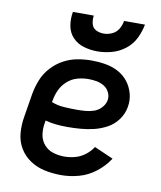

<svg xmlns="http://www.w3.org/2000/svg" viewBox="-84 -811 744 887"><g transform="rotate(10 288.0 -368.0)"><path d="M263 8Q304 8 346 -3.5Q388 -15 424 -43Q460 -71 484 -108L395 -147Q381 -125 359 -108.5Q337 -92 312 -85.5Q287 -79 263 -79Q235 -79 209.5 -87Q184 -95 167 -115Q150 -135 146 -161.5Q142 -188 147 -216L149 -228Q174 -221 200 -218.5Q226 -216 252 -216Q283 -216 314.5 -218.5Q346 -221 377 -228.5Q408 -236 437.5 -252Q467 -268 487 -296Q507 -324 512 -355Q518 -388 509.5 -419Q501 -450 482 -474Q463 -498 435.5 -512.5Q408 -527 376 -532.5Q344 -538 311 -538Q278 -538 244.5 -532Q211 -526 179.5 -509Q148 -492 123.5 -465Q99 -438 86 -405.5Q73 -373 67 -340L49 -230Q42 -191 45 -152Q48 -113 67 -81Q86 -49 117 -28.5Q148 -8 185.5 0Q223 8 263 8ZM283 -302Q252 -302 221.5 -304Q191 -306 163 -317L165 -326Q169 -351 180.5 -375.5Q192 -400 213 -418.5Q234 -437 260 -444Q286 -451 311 -451Q331 -451 350 -447.5Q369 -444 385 -434Q401 -424 409.5 -406.5Q418 -389 415 -370Q411 -350 396 -334Q381 -318 361 -311.5Q341 -305 321.5 -303.5Q302 -302 283 -302ZM328 -584Q361 -584 395 -593Q429 -602 458 -624.5Q487 -647 502.5 -679Q518 -711 524 -744H426Q423 -724 412 -705.5Q401 -687 381.5 -678.5Q362 -670 343 -670Q323 -670 306.5 -678.5Q290 -687 285.5 -706Q281 -725 284 -744H186Q180 -711 185.5 -679Q191 -647 212.5 -624.5Q234 -602 265 -593Q296 -584 328 -584Z"/></g></svg>

Font: Iosevka Sparkle Medium
Style: Italic
Weight: 500
Italic angle: -9°
Designer: Belleve Invis
Foundry: Belleve Invis
Version: Version 4.5.0; ttfautohint (v1.8.3)